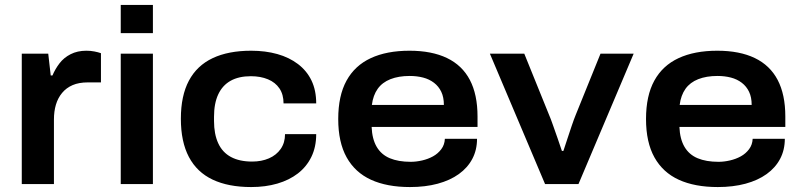

<svg xmlns="http://www.w3.org/2000/svg" viewBox="-20 -744 3239 776"><path d="M68 0V-527H175L185 -439H192Q203 -465 220.5 -488Q238 -511 265.5 -525Q293 -539 329 -539Q346 -539 361.5 -536Q377 -533 388 -529V-411H335Q299 -411 273.5 -400Q248 -389 231 -368.5Q214 -348 206 -321Q198 -294 198 -261V0Z M468 -610V-724H598V-610ZM468 0V-527H598V0Z M995 12Q903 12 839.5 -18Q776 -48 743.5 -109.5Q711 -171 711 -264Q711 -357 743.5 -418Q776 -479 839.5 -509Q903 -539 995 -539Q1053 -539 1101 -525.5Q1149 -512 1184.5 -485Q1220 -458 1239 -418.5Q1258 -379 1258 -326H1126Q1126 -362 1109.5 -386.5Q1093 -411 1063 -423.5Q1033 -436 994 -436Q945 -436 912 -417.5Q879 -399 862 -362.5Q845 -326 845 -272V-255Q845 -202 862 -165Q879 -128 913.5 -109.5Q948 -91 999 -91Q1037 -91 1067 -104Q1097 -117 1114.5 -142Q1132 -167 1132 -202H1258Q1258 -150 1238.5 -110Q1219 -70 1184 -43Q1149 -16 1101 -2Q1053 12 995 12Z M1637 12Q1544 12 1479.5 -17.5Q1415 -47 1381 -108Q1347 -169 1347 -263Q1347 -357 1380.5 -418Q1414 -479 1478.5 -509Q1543 -539 1635 -539Q1725 -539 1786.5 -509.5Q1848 -480 1879 -421Q1910 -362 1910 -273V-231H1482Q1484 -182 1502.5 -150.5Q1521 -119 1555.5 -104.5Q1590 -90 1640 -90Q1662 -90 1686 -95.5Q1710 -101 1730 -112Q1750 -123 1763.5 -141Q1777 -159 1778 -183H1908Q1908 -138 1889 -102Q1870 -66 1834.5 -40.5Q1799 -15 1749 -1.5Q1699 12 1637 12ZM1483 -320H1774Q1774 -351 1763.5 -373Q1753 -395 1734 -409.5Q1715 -424 1690 -430.5Q1665 -437 1636 -437Q1591 -437 1558 -424Q1525 -411 1506.5 -385Q1488 -359 1483 -320Z M2183 0 1960 -527H2099L2199 -280Q2206 -264 2215 -238Q2224 -212 2234 -184Q2244 -156 2251 -134H2257Q2264 -155 2273 -182.5Q2282 -210 2291 -236.5Q2300 -263 2307 -280L2407 -527H2541L2318 0Z M2881 12Q2788 12 2723.5 -17.5Q2659 -47 2625 -108Q2591 -169 2591 -263Q2591 -357 2624.5 -418Q2658 -479 2722.5 -509Q2787 -539 2879 -539Q2969 -539 3030.5 -509.5Q3092 -480 3123 -421Q3154 -362 3154 -273V-231H2726Q2728 -182 2746.5 -150.5Q2765 -119 2799.5 -104.5Q2834 -90 2884 -90Q2906 -90 2930 -95.5Q2954 -101 2974 -112Q2994 -123 3007.5 -141Q3021 -159 3022 -183H3152Q3152 -138 3133 -102Q3114 -66 3078.5 -40.5Q3043 -15 2993 -1.5Q2943 12 2881 12ZM2727 -320H3018Q3018 -351 3007.5 -373Q2997 -395 2978 -409.5Q2959 -424 2934 -430.5Q2909 -437 2880 -437Q2835 -437 2802 -424Q2769 -411 2750.5 -385Q2732 -359 2727 -320Z"/></svg>

Font: Archivo SemiExpanded SemiBold
Style: Regular
Weight: 600
Width: 6
Designer: Hector Gatti
Foundry: Omnibus-Type
Version: Version 2.001